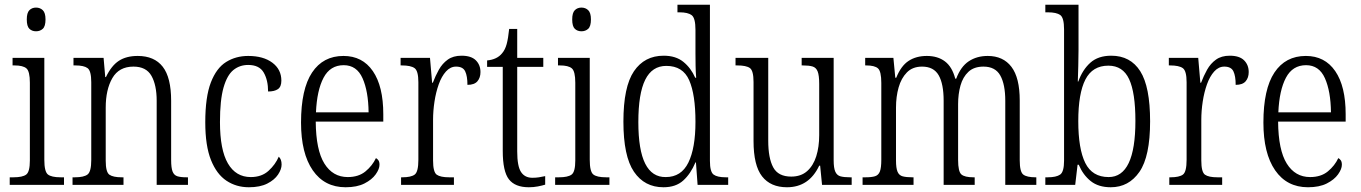

<svg xmlns="http://www.w3.org/2000/svg" viewBox="-20 -780 5740 810"><path d="M132 -648Q115 -648 104 -658.5Q93 -669 93 -698Q93 -726 104 -737Q115 -748 132 -748Q149 -748 160.5 -737Q172 -726 172 -698Q172 -669 160.5 -658.5Q149 -648 132 -648ZM21 0V-32H37Q75 -32 90.5 -43.5Q106 -55 106 -103V-431Q106 -479 91.5 -491.5Q77 -504 41 -504H33V-536H167V-106Q167 -56 182 -44Q197 -32 236 -32H250V0Z M286 0V-32H296Q334 -32 349.5 -44Q365 -56 365 -105V-433Q365 -481 349.5 -492.5Q334 -504 298 -504H290V-536H417L424 -455H427Q450 -503 481.5 -523.5Q513 -544 561 -544Q631 -544 666.5 -498.5Q702 -453 702 -355V-105Q702 -72 708 -56.5Q714 -41 728 -36.5Q742 -32 767 -32H773V0H641V-355Q641 -421 619 -460Q597 -499 543 -499Q482 -499 454 -450.5Q426 -402 426 -326V-102Q426 -54 441.5 -43Q457 -32 494 -32H501V0Z M1030 10Q977 10 935.5 -17.5Q894 -45 870 -105Q846 -165 846 -264Q846 -371 869.5 -432Q893 -493 934 -518.5Q975 -544 1027 -544Q1091 -544 1129 -515.5Q1167 -487 1167 -440Q1167 -414 1152.5 -404Q1138 -394 1111 -394Q1111 -442 1092.5 -474Q1074 -506 1027 -506Q991 -506 964.5 -484.5Q938 -463 923 -410.5Q908 -358 908 -265Q908 -148 941.5 -90.5Q975 -33 1038 -33Q1084 -33 1113 -59.5Q1142 -86 1156 -119Q1168 -108 1168 -86Q1168 -66 1153 -43.5Q1138 -21 1107.5 -5.5Q1077 10 1030 10Z M1438 10Q1349 10 1299.5 -61.5Q1250 -133 1250 -263Q1250 -404 1296.5 -474Q1343 -544 1429 -544Q1509 -544 1553 -480Q1597 -416 1597 -298V-267H1312Q1313 -147 1348.5 -90Q1384 -33 1447 -33Q1493 -33 1522 -57Q1551 -81 1566 -113Q1572 -110 1576.5 -103.5Q1581 -97 1581 -85Q1581 -67 1565 -44.5Q1549 -22 1517.5 -6Q1486 10 1438 10ZM1535 -306Q1534 -395 1509.5 -450Q1485 -505 1430 -505Q1373 -505 1345 -452Q1317 -399 1313 -306Z M1672 0V-32H1677Q1714 -32 1729.5 -43.5Q1745 -55 1745 -106V-433Q1745 -481 1729 -492.5Q1713 -504 1675 -504H1670V-536H1794L1803 -431H1806Q1817 -460 1831.5 -486Q1846 -512 1869 -528.5Q1892 -545 1927 -545Q1968 -545 1987.5 -525.5Q2007 -506 2007 -476Q2007 -452 1994 -437Q1981 -422 1952 -422Q1952 -459 1942.5 -479Q1933 -499 1904 -499Q1880 -499 1861.5 -478.5Q1843 -458 1831 -424.5Q1819 -391 1813 -351.5Q1807 -312 1807 -275V-103Q1807 -54 1822.5 -43Q1838 -32 1875 -32H1895V0Z M2211 10Q2153 10 2127 -23.5Q2101 -57 2101 -143V-498H2035V-525Q2077 -529 2098 -555Q2111 -570 2117.5 -594Q2124 -618 2128 -658H2162V-536H2272V-498H2162V-141Q2162 -79 2178 -54.5Q2194 -30 2226 -30Q2241 -30 2253.5 -32Q2266 -34 2280 -37V-1Q2267 3 2249 6.5Q2231 10 2211 10Z M2433 -648Q2416 -648 2405 -658.5Q2394 -669 2394 -698Q2394 -726 2405 -737Q2416 -748 2433 -748Q2450 -748 2461.5 -737Q2473 -726 2473 -698Q2473 -669 2461.5 -658.5Q2450 -648 2433 -648ZM2322 0V-32H2338Q2376 -32 2391.5 -43.5Q2407 -55 2407 -103V-431Q2407 -479 2392.5 -491.5Q2378 -504 2342 -504H2334V-536H2468V-106Q2468 -56 2483 -44Q2498 -32 2537 -32H2551V0Z M2779 10Q2699 10 2654.5 -55.5Q2610 -121 2610 -267Q2610 -414 2654.5 -479.5Q2699 -545 2780 -545Q2831 -545 2863 -519Q2895 -493 2913 -452H2917Q2915 -476 2914.5 -502.5Q2914 -529 2914 -555V-654Q2914 -704 2898 -716Q2882 -728 2847 -728H2838V-760H2975V-101Q2975 -55 2990.5 -43.5Q3006 -32 3042 -32H3052V0H2923L2916 -95H2914Q2894 -47 2862.5 -18.5Q2831 10 2779 10ZM2789 -33Q2854 -33 2884 -94Q2914 -155 2914 -266Q2914 -381 2887.5 -441.5Q2861 -502 2791 -502Q2731 -502 2702 -443.5Q2673 -385 2673 -265Q2673 -147 2702 -89.5Q2731 -32 2789 -33Z M3300 10Q3231 10 3195 -36Q3159 -82 3159 -185V-434Q3159 -482 3143.5 -493Q3128 -504 3090 -504H3083V-536H3221V-186Q3221 -113 3242 -74Q3263 -35 3318 -35Q3359 -35 3385 -58Q3411 -81 3423.5 -120.5Q3436 -160 3436 -210V-426Q3436 -462 3429.5 -478.5Q3423 -495 3408 -499.5Q3393 -504 3367 -504H3362V-536H3497V-104Q3497 -71 3504 -55.5Q3511 -40 3526 -36Q3541 -32 3566 -32H3573V0H3448L3440 -81H3436Q3393 10 3300 10Z M3619 0V-32H3632Q3657 -32 3671.5 -36.5Q3686 -41 3692 -56.5Q3698 -72 3698 -106V-430Q3698 -479 3684 -491.5Q3670 -504 3634 -504H3630V-536H3749L3757 -452H3761Q3781 -502 3813 -523Q3845 -544 3890 -544Q3936 -544 3966.5 -521Q3997 -498 4010 -448H4014Q4033 -499 4067 -521.5Q4101 -544 4147 -544Q4212 -544 4247 -498Q4282 -452 4282 -356V-104Q4282 -55 4297 -43.5Q4312 -32 4349 -32H4352V0H4221V-355Q4221 -424 4200 -461.5Q4179 -499 4129 -499Q4089 -499 4065.5 -477Q4042 -455 4032 -419Q4022 -383 4022 -341V-105Q4022 -56 4036 -44Q4050 -32 4087 -32H4092V0H3961V-355Q3961 -426 3940 -462.5Q3919 -499 3870 -499Q3830 -499 3806 -474.5Q3782 -450 3771 -411Q3760 -372 3760 -326V-103Q3760 -71 3766.5 -55.5Q3773 -40 3788.5 -36Q3804 -32 3829 -32H3834V0Z M4666 10Q4614 10 4581.5 -16Q4549 -42 4531 -85H4526L4516 0H4390V-32H4400Q4436 -32 4452.5 -43.5Q4469 -55 4469 -102V-656Q4469 -705 4453 -716.5Q4437 -728 4401 -728H4390V-760H4530V-569Q4530 -542 4529 -502Q4528 -462 4527 -436H4529Q4547 -486 4580 -515.5Q4613 -545 4668 -545Q4749 -545 4790.5 -479.5Q4832 -414 4832 -268Q4832 -120 4787 -55Q4742 10 4666 10ZM4657 -33Q4770 -33 4770 -270Q4770 -389 4743.5 -446Q4717 -503 4656 -503Q4589 -503 4559 -444.5Q4529 -386 4529 -269Q4529 -152 4558.5 -92.5Q4588 -33 4657 -33Z M4913 0V-32H4918Q4955 -32 4970.5 -43.5Q4986 -55 4986 -106V-433Q4986 -481 4970 -492.5Q4954 -504 4916 -504H4911V-536H5035L5044 -431H5047Q5058 -460 5072.5 -486Q5087 -512 5110 -528.5Q5133 -545 5168 -545Q5209 -545 5228.5 -525.5Q5248 -506 5248 -476Q5248 -452 5235 -437Q5222 -422 5193 -422Q5193 -459 5183.5 -479Q5174 -499 5145 -499Q5121 -499 5102.5 -478.5Q5084 -458 5072 -424.5Q5060 -391 5054 -351.5Q5048 -312 5048 -275V-103Q5048 -54 5063.5 -43Q5079 -32 5116 -32H5136V0Z M5498 10Q5409 10 5359.5 -61.5Q5310 -133 5310 -263Q5310 -404 5356.5 -474Q5403 -544 5489 -544Q5569 -544 5613 -480Q5657 -416 5657 -298V-267H5372Q5373 -147 5408.5 -90Q5444 -33 5507 -33Q5553 -33 5582 -57Q5611 -81 5626 -113Q5632 -110 5636.5 -103.5Q5641 -97 5641 -85Q5641 -67 5625 -44.5Q5609 -22 5577.5 -6Q5546 10 5498 10ZM5595 -306Q5594 -395 5569.5 -450Q5545 -505 5490 -505Q5433 -505 5405 -452Q5377 -399 5373 -306Z"/></svg>

Font: Noto Serif Condensed Light
Style: Regular
Weight: 300
Width: 3
Designer: Monotype Design Team
Foundry: Monotype Imaging Inc.
Version: Version 2.013